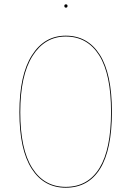

<svg xmlns="http://www.w3.org/2000/svg" viewBox="-20 -854 604 883"><path d="M290.5 -826.7Q290.5 -818.8 283.2 -818.8Q275.9 -818.8 275.9 -826.7Q275.9 -834 283.2 -834Q290.5 -834 290.5 -826.7ZM282.2 -689.9Q383.3 -689.9 439 -602.3Q494.6 -514.6 494.6 -339.8Q494.6 -165.5 440.4 -78.1Q386.2 9.3 282.2 9.3Q181.6 9.3 125.5 -78.4Q69.3 -166 69.3 -337.9Q69.3 -509.3 126.7 -599.6Q184.1 -689.9 282.2 -689.9ZM282.2 -686Q186 -686 129.6 -596.7Q73.2 -507.3 73.2 -337.9Q73.2 -168 128.2 -81.3Q183.1 5.4 282.2 5.4Q384.3 5.4 437.5 -81.1Q490.7 -167.5 490.7 -339.8Q490.7 -512.7 436.3 -599.4Q381.8 -686 282.2 -686Z"/></svg>

Font: Fira Sans Compressed Four
Style: Regular
Weight: 100
Width: 1
Designer: Carrois Corporate & Edenspiekermann AG
Foundry: Carrois Corporate GbR & Edenspiekermann AG
Version: Version 4.203;PS 004.203;hotconv 1.0.88;makeotf.lib2.5.64775